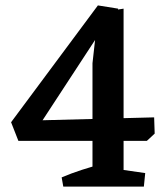

<svg xmlns="http://www.w3.org/2000/svg" viewBox="-20 -690 622 710"><path d="M48 -169 21 -238 342 -670 417 -658 392 -553 357 -581 115 -211 87 -244 550 -256 552 -196 523 -169ZM214 0 208 -34Q243 -49 283 -62Q323 -75 363 -85L352 0ZM376 0 377 -70 517 -50 512 0ZM322 0V-456L336 -582L334 -642L437 -658V0Z"/></svg>

Font: Eczar Medium
Style: Regular
Weight: 500
Designer: Vaibhav Singh
Foundry: Rosetta Type Foundry
Version: Version 2.000